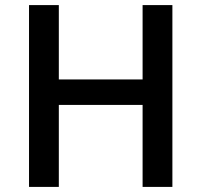

<svg xmlns="http://www.w3.org/2000/svg" viewBox="-20 -734 791 754"><path d="M540 -714V-422H211V-714H94V0H211V-322H540V0H657V-714Z"/></svg>

Font: OpenSansMMV
Style: Semibold
Weight: 600
Designer: Steve Matteson
Foundry: Ascender Corporation
Version: Version 6.000